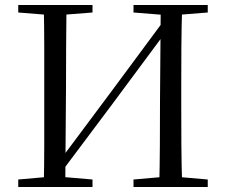

<svg xmlns="http://www.w3.org/2000/svg" viewBox="-20 -748 903 768"><path d="M155 0Q157 -84 157 -168Q157 -252 157 -337V-391Q157 -476 157 -560.5Q157 -645 155 -728H246Q245 -645 244.5 -560.5Q244 -476 244 -391L241 0ZM617 0Q619 -84 619.5 -169Q620 -254 620 -343L623 -728H709Q706 -645 705.5 -560.5Q705 -476 705 -391V-337Q705 -252 705.5 -168Q706 -84 709 0ZM53 0V-30L190 -42H210L350 -30V0ZM53 -698V-728H350V-698L210 -687H190ZM514 0V-30L652 -42H673L811 -30V0ZM514 -698V-728H811V-698L673 -687H652ZM213 -43 197 -92H209L429 -387L649 -684L667 -636H655L431 -334Z"/></svg>

Font: Noto Serif SC
Style: Regular
Weight: 400
Designer: Ryoko NISHIZUKA 西塚涼子 (kana & ideographs); Frank Grießhammer (Latin, Greek & Cyrillic); Wenlong ZHANG 张文龙 (bopomofo); San
Foundry: Adobe
Version: Version 2.002-H1;hotconv 1.1.0;makeotfexe 2.6.0